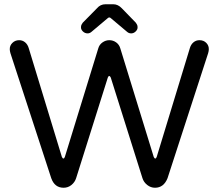

<svg xmlns="http://www.w3.org/2000/svg" viewBox="-20 -906 1027 903"><path d="M392 -749Q379 -749 369.5 -758.5Q360 -768 361 -779Q361 -785 363.5 -790Q366 -795 369 -799L436 -867Q452 -886 476 -886H513Q535 -886 553 -867L619 -799Q622 -795 624.5 -790Q627 -785 627 -779Q628 -768 618.5 -758.5Q609 -749 597 -749Q586 -749 578 -756L502 -820Q494 -828 486 -820L410 -756Q402 -749 392 -749ZM279 -23Q237 -23 221 -68L29 -656Q26 -667 26 -673Q25 -691 38 -704Q51 -717 70 -717Q86 -717 98 -707Q110 -697 115 -680L271 -168Q274 -161 278 -160.5Q282 -160 285 -168L442 -678Q447 -696 462 -706.5Q477 -717 494 -717Q512 -717 526.5 -706.5Q541 -696 546 -678L703 -168Q706 -161 710 -160.5Q714 -160 717 -168L873 -680Q878 -697 890 -707Q902 -717 918 -717Q938 -717 950.5 -704Q963 -691 962 -673Q962 -667 959 -656L768 -68Q750 -23 709 -23Q689 -23 672.5 -36Q656 -49 650 -68L501 -541Q498 -548 494 -548.5Q490 -549 487 -541L338 -68Q332 -49 316 -36Q300 -23 279 -23Z"/></svg>

Font: Huninn
Style: Regular
Weight: 400
Designer: justfont
Foundry: justfont
Version: Version 1.003